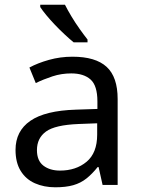

<svg xmlns="http://www.w3.org/2000/svg" viewBox="-20 -852 601 816"><path d="M288 -611Q386 -611 433 -568Q480 -525 480 -431V-66H416L399 -142H395Q372 -113 347.5 -93.5Q323 -74 291.5 -65Q260 -56 215 -56Q167 -56 128.5 -73Q90 -90 68 -125.5Q46 -161 46 -215Q46 -295 109 -338.5Q172 -382 303 -386L394 -389V-421Q394 -488 365 -514Q336 -540 283 -540Q241 -540 203 -527.5Q165 -515 132 -499L105 -565Q140 -584 188 -597.5Q236 -611 288 -611ZM314 -325Q214 -321 175.5 -293Q137 -265 137 -214Q137 -169 164.5 -148Q192 -127 235 -127Q303 -127 348 -164.5Q393 -202 393 -280V-328ZM256 -832Q267 -810 283.5 -782.5Q300 -755 318.5 -729Q337 -703 352 -684V-672H293Q276 -686 255 -705.5Q234 -725 213.5 -746.5Q193 -768 176.5 -788Q160 -808 151 -822V-832Z"/></svg>

Font: Noto Sans Malayalam UI
Style: Regular
Weight: 400
Designer: Jelle Bosma - Monotype Design Team
Foundry: Monotype Imaging Inc.
Version: Version 2.104